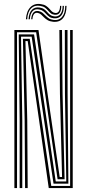

<svg xmlns="http://www.w3.org/2000/svg" viewBox="-20 -952 442 972"><path d="M52.8 0V-800H174.8L221.2 -474.5L282.2 -55.8H294.2L283.5 -477L280.5 -800H294L296.8 -477L307 -44.5H271.5L163 -788.8H66.2V0ZM79.5 0V-342.5L74.8 -777.8H152.5L262.2 -33.5H315.5L308.8 -477L308.2 -800H321.8L322.2 -477L326.2 -22.2H251L140.2 -766.5H86.5L92.8 -342.5V0ZM107 0 104.8 -342.5 96 -755.5H130.5L239.5 -10.8H335V-800H348.2V0H226.8L177.8 -343.8L120.2 -744.2H108.8L118 -342.5L120.2 0ZM111.2 -854.5Q114 -895.8 134.2 -915.9Q154.5 -936 186.5 -931.2Q203 -929 212.9 -922.4Q222.8 -915.8 229.5 -908Q236.2 -900.2 242.6 -894.1Q249 -888 258.5 -886.5Q270.2 -884.5 277 -893.5Q283.8 -902.5 284 -922.2H290.2Q290.5 -899.8 282.1 -887.6Q273.8 -875.5 256 -877.5Q244.5 -878.8 237.1 -884.9Q229.8 -891 223.4 -898.6Q217 -906.2 208.1 -913Q199.2 -919.8 184 -922.2Q156 -927.5 137.9 -909.8Q119.8 -892 117.8 -854.5ZM124.5 -854.5Q126.5 -887.5 141.6 -902.5Q156.8 -917.5 180.5 -913.8Q195.2 -911.5 204 -905Q212.8 -898.5 219.4 -890.6Q226 -882.8 233.8 -876.8Q241.5 -870.8 253.8 -869Q274.2 -866.2 285.6 -880.5Q297 -894.8 297 -922.2H303.5Q303.8 -890 290.1 -873.4Q276.5 -856.8 252.2 -859.5Q238.2 -861 229.6 -867.1Q221 -873.2 214.1 -881Q207.2 -888.8 199.1 -895.4Q191 -902 178.2 -904.2Q156.8 -908.5 144.6 -894.8Q132.5 -881 131 -854.5ZM137.8 -854.5Q139.5 -877.2 148.8 -888Q158 -898.8 175 -895.8Q187 -893.8 195 -887.4Q203 -881 210.4 -873.2Q217.8 -865.5 227 -859.2Q236.2 -853 250.8 -851Q278.5 -847.5 294.5 -866.8Q310.5 -886 310.2 -922.2H316.8Q316.5 -881.2 298.9 -859.9Q281.2 -838.5 248.8 -841.8Q232.2 -843.5 221.5 -849.8Q210.8 -856 203.2 -863.8Q195.8 -871.5 188.6 -877.9Q181.5 -884.2 172.2 -886.5Q159.8 -889.5 152.5 -880.9Q145.2 -872.2 144.2 -854.5Z"/></svg>

Font: Big Shoulders Inline Display Thin
Style: Regular
Weight: 400
Version: Version 2.002